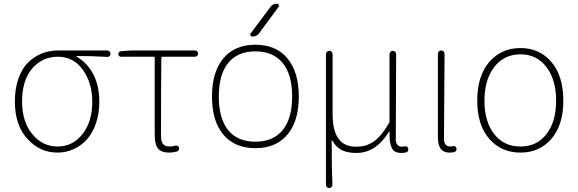

<svg xmlns="http://www.w3.org/2000/svg" viewBox="-20 -794 3057 1015"><path d="M284.2 12.7Q190.4 12.7 124.5 -60.1Q58.6 -132.8 58.6 -256.8Q58.6 -325.2 77.1 -377.9Q95.7 -430.7 127.9 -462.9Q160.2 -495.1 200.7 -511.2Q241.2 -527.3 287.1 -527.3H546.9Q553.7 -527.3 559.1 -522Q564.5 -516.6 564.5 -509.3Q564.5 -502 559.1 -497.1Q553.7 -492.2 546.9 -493.2Q465.8 -498 386.7 -498Q384.8 -498 384.8 -496.1Q384.8 -494.1 386.7 -493.2Q442.4 -460.9 473.6 -400.4Q504.9 -339.8 504.9 -256.8Q504.9 -193.4 487.3 -142.1Q469.7 -90.8 439.5 -57.1Q409.2 -23.4 369.1 -5.4Q329.1 12.7 284.2 12.7ZM284.2 -19.5Q364.3 -19.5 416 -85Q467.8 -150.4 467.8 -256.8Q467.8 -354.5 418.5 -424.3Q369.1 -494.1 286.1 -494.1Q204.1 -494.1 150.4 -432.1Q96.7 -370.1 96.7 -256.8Q96.7 -151.4 150.4 -85.4Q204.1 -19.5 284.2 -19.5Z M874 12.7Q833 12.7 815.4 -8.8Q797.9 -30.3 797.9 -81.1V-489.3Q797.9 -494.1 793.9 -494.1H619.1Q613.3 -494.1 609.4 -498Q605.5 -502 605.5 -507.8Q605.5 -513.7 609.4 -518.1Q613.3 -522.5 619.1 -523.4L676.8 -527.3H1010.7Q1017.6 -527.3 1022.5 -522.5Q1027.3 -517.6 1027.3 -510.7Q1027.3 -503.9 1022.5 -499Q1017.6 -494.1 1010.7 -494.1H837.9Q833 -494.1 833 -489.3Q831.1 -350.6 831.1 -75.2Q831.1 -45.9 841.8 -32.7Q852.5 -19.5 877 -19.5Q891.6 -19.5 908.2 -24.4Q914.1 -25.4 919.4 -22.5Q924.8 -19.5 926.8 -12.7Q927.7 -6.8 924.8 -1Q921.9 4.9 916 6.8Q894.5 12.7 874 12.7Z M1500 -83Q1439.5 -10.7 1330.1 -10.7Q1220.7 -10.7 1160.6 -82.5Q1100.6 -154.3 1100.6 -283.7Q1100.6 -413.1 1160.6 -485.4Q1220.7 -557.6 1330.1 -557.6Q1439.5 -557.6 1499.5 -485.4Q1559.6 -413.1 1559.6 -283.7Q1559.6 -154.3 1500 -83ZM1186.5 -105.5Q1236.3 -44.9 1330.1 -44.9Q1423.8 -44.9 1474.1 -106Q1524.4 -167 1524.4 -283.7Q1524.4 -400.4 1474.1 -461.4Q1423.8 -522.5 1330.1 -522.5Q1236.3 -522.5 1186.5 -461.4Q1136.7 -400.4 1136.7 -283.7Q1136.7 -167 1186.5 -105.5ZM1314.5 -600.6Q1307.6 -600.6 1304.7 -606.4Q1302.7 -609.4 1302.7 -612.3Q1302.7 -615.2 1305.7 -618.2L1409.2 -756.8Q1421.9 -774.4 1443.4 -774.4Q1450.2 -774.4 1453.1 -768.6Q1454.1 -765.6 1454.1 -763.7Q1454.1 -759.8 1452.1 -756.8L1350.6 -619.1Q1336.9 -600.6 1314.5 -600.6Z M1703.1 181.6V-506.8Q1703.1 -514.6 1708 -520Q1712.9 -525.4 1720.7 -525.4Q1728.5 -525.4 1733.4 -520Q1738.3 -514.6 1738.3 -506.8V-190.4Q1738.3 -18.6 1860.4 -18.6Q1884.8 -18.6 1903.3 -22.5Q1921.9 -26.4 1944.3 -38.6Q1966.8 -50.8 1989.7 -76.7Q2012.7 -102.5 2036.1 -142.6Q2039.1 -146.5 2039.1 -150.4V-506.8Q2039.1 -514.6 2043.9 -520Q2048.8 -525.4 2056.6 -525.4Q2064.5 -525.4 2069.3 -520Q2074.2 -514.6 2074.2 -506.8Q2072.3 -208 2072.3 -57.6Q2072.3 -38.1 2081.1 -28.3Q2089.8 -18.6 2103.5 -18.6Q2111.3 -18.6 2120.1 -20.5Q2126 -21.5 2131.3 -18.6Q2136.7 -15.6 2137.7 -8.8Q2138.7 -5.9 2138.7 -3.9Q2138.7 7.8 2127 11.7Q2114.3 14.6 2100.6 14.6Q2064.5 14.6 2051.8 -10.7Q2039.1 -34.2 2039.1 -86.9Q2039.1 -91.8 2040 -98.6Q2040 -99.6 2039.1 -99.6Q2038.1 -99.6 2037.1 -98.6Q1967.8 14.6 1864.3 14.6Q1819.3 14.6 1788.6 0.5Q1757.8 -13.7 1735.4 -52.7Q1735.4 -52.7 1734.4 -52.7Q1733.4 -52.7 1733.4 -51.8Q1733.4 103.5 1737.3 181.6Q1738.3 189.5 1732.9 194.8Q1727.5 200.2 1720.2 200.2Q1712.9 200.2 1708 194.8Q1703.1 189.5 1703.1 181.6Z M2355.5 12.7Q2294.9 12.7 2294.9 -66.4V-508.8Q2294.9 -516.6 2299.8 -522Q2304.7 -527.3 2312.5 -527.3Q2320.3 -527.3 2325.2 -522Q2330.1 -516.6 2330.1 -508.8Q2327.1 -83 2327.1 -58.6Q2327.1 -40 2335.9 -29.8Q2344.7 -19.5 2358.4 -19.5Q2366.2 -19.5 2375 -21.5Q2380.9 -23.4 2386.2 -20Q2391.6 -16.6 2392.6 -10.7Q2393.6 -8.8 2393.6 -6.8Q2393.6 -2 2391.6 2Q2388.7 7.8 2381.8 9.8Q2370.1 12.7 2355.5 12.7Z M2731.4 12.7Q2629.9 12.7 2566.4 -60.1Q2502.9 -132.8 2502.9 -261.7Q2502.9 -392.6 2566.4 -466.3Q2629.9 -540 2731.4 -540Q2832 -540 2895 -466.3Q2958 -392.6 2958 -261.7Q2958 -132.8 2895 -60.1Q2832 12.7 2731.4 12.7ZM2731.4 -19.5Q2818.4 -19.5 2869.1 -85.4Q2919.9 -151.4 2919.9 -261.7Q2919.9 -372.1 2868.7 -439.5Q2817.4 -506.8 2731.4 -506.8Q2644.5 -506.8 2592.8 -439.5Q2541 -372.1 2541 -261.7Q2541 -151.4 2592.3 -85.4Q2643.6 -19.5 2731.4 -19.5Z"/></svg>

Font: Gen Jyuu Gothic ExtraLight
Style: Regular
Weight: 100
Designer: [Source Han Sans]
Ryoko NISHIZUKA  (kana & ideographs); Paul D. Hunt (Latin, Greek & Cyrillic); Wenlong ZHANG  (bopomofo
Version: Version 1.002.20150607